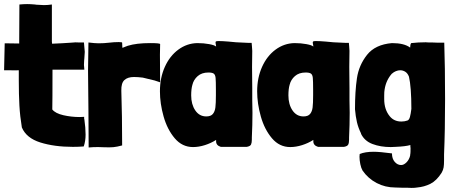

<svg xmlns="http://www.w3.org/2000/svg" viewBox="-24 -713 2218 940"><path d="M231 -499Q283 -501 323 -504L337 -505Q344 -506 351.5 -505.5Q359 -505 364 -505H387Q391 -465 391 -459Q391 -454 389 -428L388 -417L387 -395Q387 -388 389 -372H233Q233 -213 232 -177Q247 -158 286 -149Q325 -140 367 -140L388 -141V-132L389 -128V-129Q395 -87 395 -54Q395 -22 386 4Q360 6 333 6Q242 6 173.5 -15.5Q105 -37 83 -89Q74 -143 71 -196.5Q68 -250 68 -319V-369Q55 -368 44.5 -368.5Q34 -369 26 -369H-4L-1 -501Q26 -500 70 -500L71 -691Q93 -693 109 -693Q125 -693 147 -691L154 -690Q178 -688 191 -688Q210 -688 230 -691V-509Z M602 -489Q644 -502 711 -502Q760 -502 760 -497L759 -445L760 -310L733 -319L675 -333Q651 -336 632 -336Q601 -336 585 -321Q569 -306 570 -269Q574 -146 574 -1Q548 6 531 7.5Q514 9 488 8Q478 7 456 7Q432 7 410 9Q410 -111 409 -169Q407 -299 407 -366Q407 -415 409 -505Q441 -501 459 -501Q485 -501 510 -504Q534 -507 557 -507Q574 -507 574 -504L575 -480V-479Q580 -480 587.5 -483.5Q595 -487 602 -489Z M1211 -464Q1210 -438 1210 -386Q1210 -316 1211 -281V-221L1212 -161Q1212 -102 1209 -40V-30Q1209 -14 1205 -5.5Q1201 3 1184 6H1057Q1034 -1 1034 -21V-28Q1009 -12 979 -2.5Q949 7 921 7Q868 7 831.5 -36Q795 -79 777 -142.5Q759 -206 759 -266Q759 -332 783 -385.5Q807 -439 849 -470Q891 -501 942 -502Q973 -502 1000 -497Q1027 -492 1034 -485Q1034 -490 1032 -498Q1030 -506 1033 -510Q1035 -512 1047 -512Q1065 -512 1094.5 -509.5Q1124 -507 1132 -506L1195 -503H1208Q1208 -498 1209.5 -486Q1211 -474 1211 -464ZM986 -143Q1008 -143 1018 -155Q1028 -167 1030.5 -187Q1033 -207 1033 -247V-273Q1033 -316 1031.5 -331.5Q1030 -347 1022.5 -352.5Q1015 -358 996 -358Q964 -358 944 -340.5Q924 -323 918 -298Q912 -278 912 -246Q912 -202 932 -172.5Q952 -143 986 -143Z M1687 -464Q1686 -438 1686 -386Q1686 -316 1687 -281V-221L1688 -161Q1688 -102 1685 -40V-30Q1685 -14 1681 -5.5Q1677 3 1660 6H1533Q1510 -1 1510 -21V-28Q1485 -12 1455 -2.5Q1425 7 1397 7Q1344 7 1307.5 -36Q1271 -79 1253 -142.5Q1235 -206 1235 -266Q1235 -332 1259 -385.5Q1283 -439 1325 -470Q1367 -501 1418 -502Q1449 -502 1476 -497Q1503 -492 1510 -485Q1510 -490 1508 -498Q1506 -506 1509 -510Q1511 -512 1523 -512Q1541 -512 1570.5 -509.5Q1600 -507 1608 -506L1671 -503H1684Q1684 -498 1685.5 -486Q1687 -474 1687 -464ZM1462 -143Q1484 -143 1494 -155Q1504 -167 1506.5 -187Q1509 -207 1509 -247V-273Q1509 -316 1507.5 -331.5Q1506 -347 1498.5 -352.5Q1491 -358 1472 -358Q1440 -358 1420 -340.5Q1400 -323 1394 -298Q1388 -278 1388 -246Q1388 -202 1408 -172.5Q1428 -143 1462 -143Z M2155 -227Q2155 -72 2150 43V72Q2150 93 2148 106Q2146 119 2138 133Q2113 172 2083 187Q2053 202 2018 205Q2008 207 1991 207L1967 206H1943L1912 205Q1862 205 1820 183Q1778 161 1751 122Q1744 110 1740 90.5Q1736 71 1736 54Q1736 45 1737 41Q1763 30 1806 30Q1834 30 1895 38Q1895 64 1908.5 79.5Q1922 95 1940 95Q1953 95 1966 82Q1979 69 1984 49V46L1985 40Q1986 36 1986 12Q1985 8 1985 -3Q1962 4 1912 6Q1897 6 1889 7Q1839 7 1799.5 -8Q1760 -23 1743 -59H1744Q1730 -87 1723.5 -115Q1717 -143 1714 -178Q1714 -266 1723.5 -330Q1733 -394 1773 -444.5Q1813 -495 1895 -502Q1955 -502 1984 -480Q1984 -495 1989 -502Q2024 -506 2060 -506L2077 -505H2094L2120 -504H2151Q2155 -388 2155 -227ZM1990 -180Q1990 -287 1978 -339V-338Q1972 -354 1960.5 -361.5Q1949 -369 1935 -369Q1925 -369 1914 -364.5Q1903 -360 1896 -353V-354Q1866 -321 1859 -275Q1857 -265 1857 -245V-228Q1857 -177 1884 -144Q1905 -118 1941 -118Q1957 -118 1971 -123Q1979 -126 1983 -140.5Q1987 -155 1990 -180Z"/></svg>

Font: Londrina Solid Black
Style: Regular
Weight: 900
Designer: Marcelo Magalhaes
Foundry: Marcelo Magalhães
Version: Version 1.002